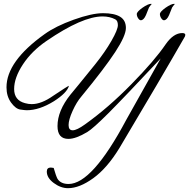

<svg xmlns="http://www.w3.org/2000/svg" viewBox="-20 -731 990 1005"><path d="M336 254Q298 254 261.5 227Q225 200 225 167Q225 146 246 146Q251 146 261 148Q273 190 281 205Q298 232 339 232Q462 232 641 -104L821 -425Q628 -219 547.5 -138.5Q467 -58 437 -40Q377 -4 338 -4Q281 -4 281 -71Q281 -151 349 -236Q354 -242 391.5 -287.5Q429 -333 479.5 -396Q530 -459 563.5 -517.5Q597 -576 597 -599.5Q597 -623 583 -630Q554 -645 517 -645Q411 -645 224 -517Q146 -464 100 -394Q54 -324 54 -265Q54 -206 111 -191Q129 -186 146 -186Q197 -186 259 -230Q332 -279 341 -282Q331 -245 262 -201Q186 -154 120 -154Q111 -154 86.5 -157.5Q62 -161 38 -194Q14 -227 14 -274Q14 -410 213 -552Q271 -594 366 -628Q461 -662 519.5 -662Q578 -662 608.5 -643.5Q639 -625 639 -584.5Q639 -544 583 -458.5Q527 -373 406 -226Q381 -197 360 -150.5Q339 -104 339 -76.5Q339 -49 360.5 -49Q382 -49 425 -80Q547 -167 668.5 -291Q790 -415 847 -499Q888 -558 934 -558Q950 -558 950 -548Q950 -546 948 -540Q822 -320 605 44Q541 149 468.5 201.5Q396 254 336 254ZM717 -625Q710 -625 703 -635.5Q696 -646 696 -657.5Q696 -669 725 -690Q755 -711 771 -711Q772 -711 774 -710Q773 -710 760 -692L744 -652Q732 -625 717 -625ZM895 -710Q894 -710 881 -692L865 -652Q853 -625 838 -625Q831 -625 824 -635.5Q817 -646 817 -657.5Q817 -669 846 -690Q876 -711 892 -711ZM775 -709Q775 -710 774 -710H775ZM896 -709Q896 -710 895 -710H896Z"/></svg>

Font: Alex Brush
Style: Regular
Weight: 400
Designer: Robert E. Leuschke
Foundry: Robert E. Leuschke
Version: Version 1.003